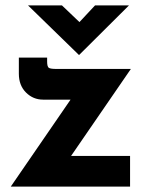

<svg xmlns="http://www.w3.org/2000/svg" viewBox="-20 -693 562 713"><path d="M244 -114H463V0H20L242 -323H140Q103 -323 76.5 -349.5Q50 -376 50 -419V-479H155V-465Q155 -445 161.5 -441Q168 -437 189 -437H466ZM459 -673 274 -489H273L84 -673H210L275 -611L333 -673Z"/></svg>

Font: Josefin Sans
Style: Bold
Weight: 700
Designer: Santiago Orozco
Foundry: Typemade
Version: Version 2.000